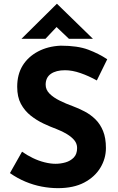

<svg xmlns="http://www.w3.org/2000/svg" viewBox="-20 -980 622 1008"><path d="M488.3 -557.6Q446.3 -581.1 402.8 -596.2Q359.4 -611.3 321.3 -611.3Q274.4 -611.3 247.1 -592.3Q219.7 -573.2 219.7 -535.2Q219.7 -508.8 240.2 -488.3Q260.7 -467.8 293.5 -451.7Q326.2 -435.5 361.3 -422.9Q393.6 -411.1 424.8 -394.5Q456.1 -377.9 481 -353.5Q505.9 -329.1 521 -292.5Q536.1 -255.9 536.1 -203.1Q536.1 -147.5 506.8 -99.1Q477.5 -50.8 421.9 -21.5Q366.2 7.8 284.2 7.8Q242.2 7.8 198.7 -0.5Q155.3 -8.8 113.3 -26.4Q71.3 -43.9 32.2 -71.3L95.7 -183.6Q122.1 -165 152.3 -150.4Q182.6 -135.7 213.9 -127.9Q245.1 -120.1 271.5 -120.1Q297.9 -120.1 323.7 -127.4Q349.6 -134.8 367.2 -152.8Q384.8 -170.9 384.8 -203.1Q384.8 -225.6 370.6 -243.2Q356.4 -260.7 331.5 -275.9Q306.6 -291 278.3 -301.8Q244.1 -314.5 208 -331.5Q171.9 -348.6 140.6 -373.5Q109.4 -398.4 89.8 -434.6Q70.3 -470.7 70.3 -524.4Q70.3 -588.9 98.6 -635.3Q127 -681.6 179.2 -709.5Q231.4 -737.3 298.8 -740.2Q387.7 -740.2 443.4 -719.2Q499 -698.2 543 -668.9ZM341.8 -776.4 263.7 -850.6 297.9 -860.4 218.8 -776.4H92.8L278.3 -960H279.3L467.8 -776.4Z"/></svg>

Font: Josefin Sans CFJ
Style: Bold
Weight: 700
Designer: Santiago Orozco
Foundry: Typemade
Version: Version 2.001